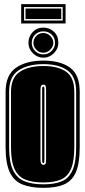

<svg xmlns="http://www.w3.org/2000/svg" viewBox="-20 -894 411 925"><path d="M189 11Q128 11 87.5 -5.5Q47 -22 27 -64.5Q7 -107 7 -185V-452Q7 -533 57 -567.5Q107 -602 189 -602Q271 -602 317.5 -568Q364 -534 364 -452V-186Q364 -107 345.5 -64.5Q327 -22 288.5 -5.5Q250 11 189 11ZM189 -6Q244 -6 278.5 -21Q313 -36 330 -75.5Q347 -115 347 -186V-452Q347 -525 305 -555Q263 -585 189 -585Q115 -585 69.5 -555Q24 -525 24 -452V-185Q24 -114 42.5 -75Q61 -36 97.5 -21Q134 -6 189 -6ZM189 -15Q136 -15 101.5 -29Q67 -43 50 -80Q33 -117 33 -185V-452Q33 -520 75.5 -548Q118 -576 189 -576Q259 -576 298.5 -548.5Q338 -521 338 -452V-186Q338 -118 322.5 -81Q307 -44 274.5 -29.5Q242 -15 189 -15ZM189 -100Q196 -100 199 -104.5Q202 -109 202 -125V-461Q202 -475 199.5 -480.5Q197 -486 189 -486Q182 -486 178.5 -480.5Q175 -475 175 -461V-125Q175 -100 189 -100ZM189 -108Q183 -108 183 -122V-465Q183 -477 189 -477Q194 -477 194 -465V-122Q194 -108 189 -108ZM189 -616Q160 -616 138.5 -637.5Q117 -659 117 -687Q117 -718 137.5 -739.5Q158 -761 189 -761Q218 -761 239.5 -741.5Q261 -722 261 -687Q261 -659 239.5 -637.5Q218 -616 189 -616ZM189 -632Q212 -632 228.5 -648.5Q245 -665 245 -687Q245 -713 228.5 -728Q212 -743 189 -743Q165 -743 149 -727Q133 -711 133 -687Q133 -665 149 -648.5Q165 -632 189 -632ZM189 -640Q168 -640 154.5 -655Q141 -670 141 -687Q141 -706 154.5 -720.5Q168 -735 189 -735Q208 -735 222.5 -720.5Q237 -706 237 -687Q237 -670 222.5 -655Q208 -640 189 -640ZM82 -781V-874H296V-781ZM96 -795H282V-860H96ZM103 -802V-853H275V-802Z"/></svg>

Font: Alumni Sans Collegiate One SC
Style: Regular
Weight: 400
Designer: Robert E. Leuschke
Foundry: Robert E. Leuschke
Version: Version 1.100